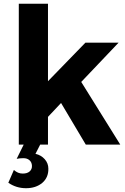

<svg xmlns="http://www.w3.org/2000/svg" viewBox="-20 -762 659 1012"><path d="M98.6 152.8Q123 153.3 136.2 141.6Q149.4 129.9 148.4 111.3Q147.5 92.8 134.8 82Q122.1 71.3 102.5 71.8Q83 71.8 67.9 75.2L105 0H79.1V-742.2H232.9V-334L430.2 -537.1H605L408.2 -330.1L613.8 0H432.1L301.8 -219.2L232.9 -146V0H191.9L167 48.8Q196.8 55.7 215.8 77.1Q234.9 98.6 234.9 127Q235.8 173.8 202.6 202.1Q168.9 230 117.2 230Q65.4 230 23.9 201.2L53.2 133.8Q74.2 152.8 98.6 152.8Z"/></svg>

Font: TruenoSBd
Style: Demi
Weight: 600
Designer: Julieta Ulanovsky
Foundry: Julieta Ulanovsky
Version: Version 3.001b